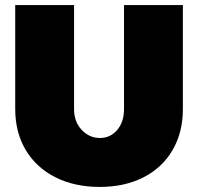

<svg xmlns="http://www.w3.org/2000/svg" viewBox="-20 -721 781 757"><path d="M374 -177Q415 -177 442 -208.5Q469 -240 469 -291V-701H701V-291Q701 -199 660.5 -129.5Q620 -60 546 -22Q472 16 373 16Q274 16 198.5 -22Q123 -60 81.5 -129.5Q40 -199 40 -291V-701H272V-291Q272 -241 302 -209Q332 -177 374 -177Z"/></svg>

Font: Gontserrat Black
Style: Regular
Weight: 900
Designer: Julieta Ulanovsky
Foundry: Julieta Ulanovsky
Version: Version 6.001